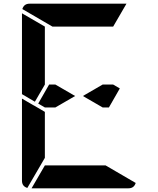

<svg xmlns="http://www.w3.org/2000/svg" viewBox="-20 -1020 856 1040"><path d="M629 -541 570 -438H536L429 -500L536 -562H593ZM169 -469 99 -510V-948L223 -876V-698V-590V-562ZM223 -165 128 -2Q99 -11 99 -41V-486L159 -451L165 -448L223 -414V-384V-302ZM264 -876 101 -971Q110 -1000 140 -1000H346H470H665L593 -876H554H470H346ZM552 -124 715 -29Q706 0 676 0H470H346H151L223 -124H262H346H470ZM280 -438H223L187 -459L246 -562H280L387 -500Z"/></svg>

Font: DSEG14 Modern
Style: Bold
Weight: 700
Designer: Keshikan(Twitter:@keshinomi_88pro)
Version: Version 0.46